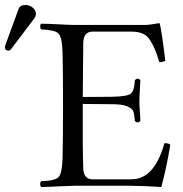

<svg xmlns="http://www.w3.org/2000/svg" viewBox="-57 -745 734 770"><path d="M44.9 -725.1Q61 -725.1 74 -714.6Q86.9 -704.1 86.9 -689.9Q86.9 -680.2 81.1 -671.9L-11.2 -549.8Q-17.1 -542 -22.9 -542Q-37.1 -542 -37.1 -555.2Q-37.1 -559.1 -35.2 -564.9L17.1 -708Q22.9 -725.1 44.9 -725.1ZM392.1 -356.9Q453.1 -357.9 467.5 -369.4Q481.9 -380.9 483.9 -423.8Q495.1 -435.1 505.9 -423.8Q505.9 -414.1 503.9 -385.5Q502 -356.9 502 -337.9Q502 -321.8 503.9 -298.8Q505.9 -275.9 505.9 -259.8Q494.6 -248.5 483.9 -259.8Q481.9 -286.6 477.5 -298.3Q473.1 -310.1 453.1 -318.6Q433.1 -327.1 392.1 -327.1L274.9 -328.1Q273.9 -153.3 276.9 -68.8Q278.8 -25.9 314 -25.9H470.2Q562 -25.9 602.1 -169.9Q613.3 -172.9 626 -165Q610.8 -70.8 589.8 4.9Q509.8 0 461.9 0H240.2Q225.1 0 178.5 2.4Q131.8 4.9 107.9 4.9Q104 0 104 -7.1Q104 -14.2 107.9 -18.1Q163.1 -20 177.5 -34.4Q191.9 -48.8 193.8 -108.9Q195.8 -190.9 195.8 -320.8Q195.8 -453.6 193.8 -536.1Q191.9 -596.2 177.5 -610.6Q163.1 -625 107.9 -627Q104 -631.8 104 -638.9Q104 -646 107.9 -649.9Q132.8 -649.9 178 -647.5Q223.1 -645 237.8 -645H529.8Q539.6 -645 580.1 -651.9Q584 -651.9 584 -648.9Q591.8 -618.2 606 -501Q591.8 -494.1 582 -496.1Q570.8 -531.2 564.9 -545.7Q559.1 -560.1 546.6 -581.1Q534.2 -602.1 515.6 -610.1Q497.1 -618.2 470.2 -618.2H314Q278.8 -618.2 276.9 -574.2L274.9 -356Z"/></svg>

Font: Linux Libertine Display
Style: Regular
Weight: 400
Designer: Philipp H. Poll
Foundry: Philipp H. Poll
Version: Version 5.0.9